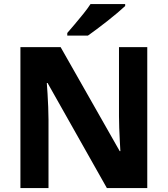

<svg xmlns="http://www.w3.org/2000/svg" viewBox="-20 -953 850 973"><path d="M726.3 0H521.6L221.2 -532.3H217.2Q219.2 -509.3 221 -477.2Q222.8 -445 224.3 -411.2Q225.8 -377.4 225.8 -347.1V0H83.5V-714H287.3L586.7 -187H590Q589 -207.7 587.2 -239.1Q585.4 -270.4 584.2 -304.3Q583 -338.3 583 -364.9V-714H726.3ZM614.3 -922.5Q599.2 -908.5 575.5 -888.2Q551.7 -867.9 524.1 -846.4Q496.6 -824.9 470.7 -805.4Q444.8 -785.9 425.4 -772.5H320.9V-785.9Q337.3 -804.9 359.2 -830.6Q381 -856.2 402.8 -883.4Q424.5 -910.5 438.8 -932.5H614.3Z"/></svg>

Font: Noto Sans Oriya
Style: Regular
Weight: 400
Designer: Amélie Bonet and Sol Matas
Foundry: Google LLC
Version: Version 2.006